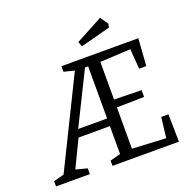

<svg xmlns="http://www.w3.org/2000/svg" viewBox="-135 -904 1022 1035"><g transform="rotate(-20 376.0 -386.5)"><path d="M13 -30 73 -46 322 -552 262 -567V-599H703L692 -443H651L642 -558L467 -549V-333L624 -330V-291L467 -288V-51L660 -41L674 -158H715L718 0H337V-30L397 -46V-206H217L142 -50L207 -33V0H13ZM397 -250V-549H379L231 -250ZM392 -690 547 -773 578 -728 574 -707 403 -662Z"/></g></svg>

Font: Grenze Light
Style: Regular
Weight: 300
Designer: Renata Polastri
Foundry: Omnibus-Type
Version: Version 1.002; ttfautohint (v1.8)